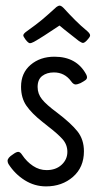

<svg xmlns="http://www.w3.org/2000/svg" viewBox="-20 -656 356 684"><path d="M172 -398Q147 -398 130.5 -385.5Q114 -373 114 -346Q114 -322 129.5 -302.5Q145 -283 183 -255Q233 -217 256 -188Q279 -159 279 -117Q279 -60 240 -26Q201 8 144 8Q103 8 68 -14Q33 -36 10 -72Q7 -78 7 -83Q7 -94 26 -106Q38 -115 45 -115Q52 -115 59 -104Q75 -80 97.5 -65Q120 -50 146 -50Q179 -50 199.5 -69Q220 -88 220 -115Q220 -141 202.5 -160.5Q185 -180 151 -206L131 -222Q93 -252 74 -279.5Q55 -307 55 -347Q55 -396 89 -425Q123 -454 174 -454Q253 -454 287 -391Q290 -385 290 -381Q290 -375 285 -371Q280 -367 267 -360Q255 -355 250 -355Q241 -355 233 -367Q210 -398 172 -398ZM209 -551 261 -510Q272 -503 275 -503Q282 -503 292 -515Q293 -516 297 -521Q301 -526 301 -530Q301 -536 291 -545Q269 -563 248.5 -583.5Q228 -604 206 -628Q198 -636 192 -636Q188 -636 181 -631Q148 -601 129.5 -585.5Q111 -570 76 -545Q63 -536 63 -530Q63 -526 71 -515Q81 -502 87 -502Q91 -502 101 -507Q128 -522 192 -565Z"/></svg>

Font: Farsan
Style: Regular
Weight: 400
Version: Version 1.001g;PS 1.001;hotconv 1.0.86;makeotf.lib2.5.63406 